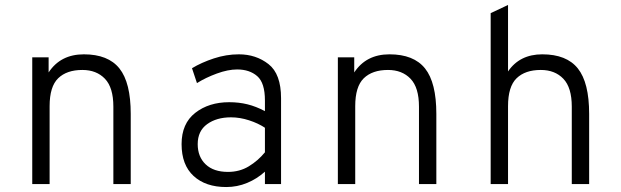

<svg xmlns="http://www.w3.org/2000/svg" viewBox="-20 -742 2504 774"><path d="M507 -283V0H437V-312Q437 -389 403 -424.5Q369 -460 312 -460Q249 -460 214.5 -426.5Q180 -393 180 -314V0H110V-511H176V-450Q224 -523 318 -523Q416 -523 461.5 -466Q507 -409 507 -283Z M712 -161Q712 -244 767 -287Q822 -330 904 -330Q943 -330 977.5 -321.5Q1012 -313 1048 -294V-337Q1048 -408 1017 -435Q986 -462 936 -462Q899 -462 854 -445.5Q809 -429 774 -407L754 -467Q792 -490 842 -506.5Q892 -523 943 -523Q1012 -523 1062.5 -483.5Q1113 -444 1113 -346V0H1048V-50Q1016 -21 976 -4.5Q936 12 892 12Q809 12 760.5 -32.5Q712 -77 712 -161ZM1048 -128V-227Q1021 -245 984 -257Q947 -269 911 -269Q853 -269 815 -241.5Q777 -214 777 -161Q777 -110 809 -79.5Q841 -49 899 -49Q946 -49 983 -71.5Q1020 -94 1048 -128Z M1739 -283V0H1669V-312Q1669 -389 1635 -424.5Q1601 -460 1544 -460Q1481 -460 1446.5 -426.5Q1412 -393 1412 -314V0H1342V-511H1408V-450Q1456 -523 1550 -523Q1648 -523 1693.5 -466Q1739 -409 1739 -283Z M1958 -689 2028 -722V-454Q2075 -523 2166 -523Q2264 -523 2309.5 -466Q2355 -409 2355 -283V0H2285V-312Q2285 -389 2251 -424.5Q2217 -460 2160 -460Q2097 -460 2062.5 -426.5Q2028 -393 2028 -314V0H1958Z"/></svg>

Font: Overpass Mono Light
Style: Regular
Weight: 300
Monospace: yes
Designer: Delve Withrington, Dave Bailey
Foundry: Delve Fonts
Version: Version 1.000;DELV;Overpass